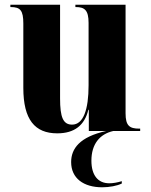

<svg xmlns="http://www.w3.org/2000/svg" viewBox="-20 -556 639 815"><path d="M223 10C296 10 339 -24 355 -90H357V0H431C318 25 282 75 282 132C282 201 335 239 414 239C444 239 477 233 497 223V213C478 219 459 222 444 222C395 222 368 187 368 126C368 56 403 13 461 0H575V-10H571C530 -10 513 -22 513 -75V-536H300V-526H302C339 -526 356 -513 356 -459V-194C356 -91 334 -27 286 -27C248 -27 235 -58 235 -138V-536H24V-526H26C66 -526 79 -512 79 -456V-183C79 -48 128 10 223 10Z"/></svg>

Font: Noto Serif Display Condensed ExtraBold
Style: Regular
Weight: 800
Width: 3
Designer: Monotype Design Team
Foundry: Monotype Imaging Inc.
Version: Version 2.009